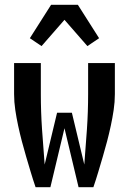

<svg xmlns="http://www.w3.org/2000/svg" viewBox="-20 -784 540 804"><path d="M129 0Q118 -32 108.5 -64Q99 -96 89.5 -128Q80 -160 71.5 -192.5Q63 -225 56 -257.5Q49 -290 44 -323.5Q39 -357 39 -390V-520H151V-390Q151 -316 156 -242.5Q161 -169 167 -95L219 -312H281L333 -95Q339 -169 344 -242.5Q349 -316 349 -390V-520H461V-390Q461 -357 456 -323.5Q451 -290 444 -257.5Q437 -225 428.5 -192.5Q420 -160 410.5 -128Q401 -96 391.5 -64Q382 -32 371 0H309L250 -247L191 0ZM154 -591 105 -624 194 -764H306L395 -624L346 -591L250 -701Z"/></svg>

Font: Iosevka Curly
Style: Bold
Weight: 700
Monospace: yes
Designer: Belleve Invis
Foundry: Belleve Invis
Version: Version 22.1.2; ttfautohint (v1.8.4)